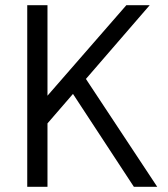

<svg xmlns="http://www.w3.org/2000/svg" viewBox="-20 -720 646 740"><path d="M101 -280 467 -700H557L154 -234ZM85 -700H163V0H85ZM239 -392 307 -422 586 0H496Z"/></svg>

Font: Uncut Sans Variable
Style: Regular
Weight: 400
Designer: Kasper Nordkvist
Foundry: UNCUT.wtf
Version: Version 1.303;Glyphs 3.1.2 (3151)